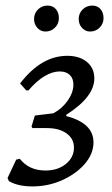

<svg xmlns="http://www.w3.org/2000/svg" viewBox="-20 -659 402 688"><path d="M96 9Q44 9 12 -10L7 -21L38 -87L51 -90Q84 -48 143 -48Q187 -48 216 -71.5Q245 -95 245 -130Q245 -162 218.5 -181Q192 -200 148 -200H96L93 -206L105 -245L171 -253Q203 -270 223 -299Q243 -328 243 -356Q243 -378 230 -390.5Q217 -403 194 -403Q168 -403 139.5 -386Q111 -369 82 -335H74L52 -360Q128 -459 221 -459Q265 -459 291.5 -437Q318 -415 318 -378Q318 -345 293 -312.5Q268 -280 218 -248L217 -243Q265 -231 290 -207.5Q315 -184 315 -149Q315 -108 284 -72Q253 -36 203 -13.5Q153 9 96 9ZM303 -546Q286 -546 274 -559Q262 -572 262 -591Q262 -611 276 -625Q290 -639 311 -639Q329 -639 340 -626.5Q351 -614 351 -594Q351 -574 337 -560Q323 -546 303 -546ZM143 -546Q126 -546 114 -559Q102 -572 102 -591Q102 -611 116 -625Q130 -639 151 -639Q169 -639 180 -626.5Q191 -614 191 -594Q191 -574 177 -560Q163 -546 143 -546Z"/></svg>

Font: Alegreya
Style: Italic
Weight: 400
Italic angle: -7°
Designer: Juan Pablo del Peral
Foundry: Huerta Tipografica
Version: Version 2.009